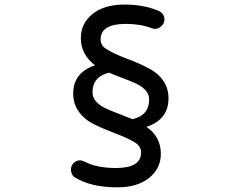

<svg xmlns="http://www.w3.org/2000/svg" viewBox="-20 -761 1040 834"><path d="M303.7 8.8Q296.9 4.9 292.5 -4.9Q288.1 -14.6 288.1 -24.4Q288.1 -41 299.8 -52.7Q311.5 -64.5 327.1 -64.5Q335.9 -64.5 347.7 -58.6Q401.4 -31.2 483.4 -31.2Q592.8 -31.2 592.8 -98.6Q592.8 -126 565.4 -142.6Q535.2 -161.1 480.5 -181.6Q419.9 -205.1 387.7 -221.7Q347.7 -241.2 322.8 -275.4Q297.9 -309.6 297.9 -354.5Q297.9 -445.3 392.6 -477.5Q331.1 -524.4 331.1 -595.7Q331.1 -659.2 381.8 -700.2Q432.6 -741.2 520.5 -741.2Q602.5 -741.2 667 -714.8Q694.3 -703.1 694.3 -675.8Q694.3 -660.2 681.6 -647.9Q668.9 -635.7 653.3 -635.7Q644.5 -635.7 638.7 -638.7Q589.8 -657.2 526.4 -657.2Q417 -657.2 417 -589.8Q417 -561.5 444.3 -546.9Q472.7 -528.3 529.3 -506.8Q586.9 -485.4 623 -465.8Q663.1 -446.3 687.5 -412.6Q711.9 -378.9 711.9 -334Q711.9 -241.2 616.2 -210Q678.7 -167 678.7 -92.8Q678.7 -29.3 627.9 11.7Q577.1 52.7 489.3 52.7Q374 52.7 303.7 8.8ZM627.9 -328.1Q627.9 -351.6 612.3 -368.7Q596.7 -385.7 573.2 -397Q549.8 -408.2 504.9 -424.8L482.4 -433.6Q469.7 -438.5 453.1 -445.3Q381.8 -427.7 381.8 -360.4Q381.8 -336.9 397.5 -319.8Q413.1 -302.7 436.5 -291.5Q460 -280.3 503.9 -263.7L555.7 -243.2Q627.9 -260.7 627.9 -328.1Z"/></svg>

Font: jf-openhuninn-2.1
Style: Regular
Weight: 400
Designer: [Kosugi Maru]
Designed by MOTOYA      

[Varela Round]
Joe Prince (Latin component); Avraham Cornfeld (Hebrew component)
Foundry: justfont Co., Ltd.
Version: 2.1